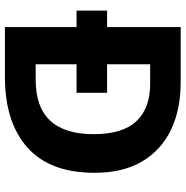

<svg xmlns="http://www.w3.org/2000/svg" viewBox="-7 -747 754 780"><g transform="rotate(90 370.0 -357.0)"><path d="M314 -714Q426 -714 508.5 -674Q591 -634 636.5 -556.5Q682 -479 682 -364Q682 -183 579.5 -91.5Q477 0 292 0H90V-291H23V-415H90V-714ZM321 -590H241V-415H357V-291H241V-125H305Q525 -125 525 -360Q525 -479 472 -534.5Q419 -590 321 -590Z"/></g></svg>

Font: Noto Sans Duployan
Style: Bold
Weight: 700
Designer: David Corbett
Foundry: David Corbett
Version: Version 3.001